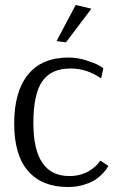

<svg xmlns="http://www.w3.org/2000/svg" viewBox="-20 -741 463 771"><path d="M284 -721 347 -706 245 -571 207 -576ZM386 -426Q329 -466 263 -466Q186 -466 150 -415Q114 -364 114 -246Q114 -34 259 -34Q283 -34 305 -40.5Q327 -47 340.5 -56Q354 -65 364 -74Q374 -83 378 -90L383 -96L415 -75Q413 -72 410 -66Q407 -60 393.5 -45.5Q380 -31 363 -19.5Q346 -8 316.5 1Q287 10 253 10Q149 10 93 -54Q37 -118 37 -245Q37 -373 92.5 -441.5Q148 -510 255 -510Q290 -510 325 -499Q360 -488 378 -478L395 -467Z"/></svg>

Font: Arsenal
Style: Regular
Weight: 400
Designer: Andrij Shevchenko
Foundry: Stairsfor.com
Version: Version 1.000